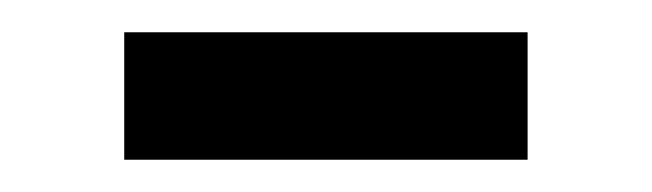

<svg xmlns="http://www.w3.org/2000/svg" viewBox="-20 -565 404 119"><path d="M57 -545H307V-466H57Z"/></svg>

Font: Reem Kufi Medium
Style: Regular
Weight: 500
Designer: Khaled Hosny
Version: Version 1.001